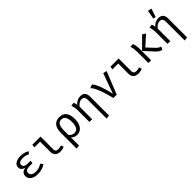

<svg xmlns="http://www.w3.org/2000/svg" viewBox="314 -2384 4172 4172"><g transform="rotate(-45 2400.0 -298.0)"><path d="M301 -241Q234 -241 204 -220.5Q174 -200 174 -155Q174 -110 212 -84Q250 -58 316 -58Q420 -58 501 -116L546 -59Q505 -28 444 -8.5Q383 11 310 11Q210 11 146.5 -32Q83 -75 83 -152Q83 -210 116.5 -241.5Q150 -273 215 -282Q161 -294 132.5 -324Q104 -354 104 -397Q104 -464 164.5 -501Q225 -538 316 -538Q370 -538 424 -524.5Q478 -511 516 -484L474 -432Q409 -470 319 -470Q257 -470 224 -450Q191 -430 191 -389Q191 -352 222 -330.5Q253 -309 307 -309H401L391 -241Z M663 -455 672 -527H924V-130Q924 -59 1011 -59Q1053 -59 1100 -77L1122 -16Q1103 -5 1067.5 3Q1032 11 997 11Q925 11 882.5 -29Q840 -69 840 -140V-455Z M1724 -264Q1724 -188 1701 -125.5Q1678 -63 1631.5 -26Q1585 11 1518 11Q1431 11 1378 -49V202L1294 212V-271Q1294 -402 1348 -470Q1402 -538 1507 -538Q1619 -538 1671.5 -468.5Q1724 -399 1724 -264ZM1378 -257V-125Q1399 -93 1431 -76Q1463 -59 1500 -59Q1565 -59 1599 -111.5Q1633 -164 1633 -264Q1633 -369 1601.5 -420Q1570 -471 1505 -471Q1436 -471 1407 -417.5Q1378 -364 1378 -257Z M2300 -382V202L2216 212V-320Q2216 -379 2210 -410Q2204 -441 2184.5 -456Q2165 -471 2125 -471Q2083 -471 2045 -445Q2007 -419 1984 -384V0H1900V-354Q1900 -401 1892.5 -442.5Q1885 -484 1873 -527L1952 -538Q1959 -525 1966.5 -497.5Q1974 -470 1976 -450Q2008 -492 2056 -515Q2104 -538 2152 -538Q2300 -538 2300 -382Z M2432 -506 2516 -537Q2571 -474 2615.5 -352Q2660 -230 2694 -74L2862 -538L2947 -518L2739 0H2637Q2597 -167 2543 -311Q2489 -455 2432 -506Z M3063 -455 3072 -527H3324V-130Q3324 -59 3411 -59Q3453 -59 3500 -77L3522 -16Q3503 -5 3467.5 3Q3432 11 3397 11Q3325 11 3282.5 -29Q3240 -69 3240 -140V-455Z M4127 -489 3903 -285 4050 -129Q4083 -95 4106.5 -80Q4130 -65 4161 -58L4131 11Q4091 5 4061 -13.5Q4031 -32 3998 -67L3800 -282L4057 -538ZM3796 -325V0H3712V-340Q3712 -433 3687 -527H3769Q3796 -451 3796 -325Z M4700 -382V202L4616 212V-320Q4616 -379 4610 -410Q4604 -441 4584.5 -456Q4565 -471 4525 -471Q4483 -471 4445 -445Q4407 -419 4384 -384V0H4300V-354Q4300 -401 4292.5 -442.5Q4285 -484 4273 -527L4352 -538Q4359 -525 4366.5 -497.5Q4374 -470 4376 -450Q4408 -492 4456 -515Q4504 -538 4552 -538Q4700 -538 4700 -382ZM4595 -791 4530 -596 4470 -606 4506 -808Z"/></g></svg>

Font: Fira Mono
Style: Regular
Weight: 400
Designer: Carrois Corporate & Edenspiekermann AG
Foundry: Carrois Corporate GbR & Edenspiekermann AG
Version: Version 3.206